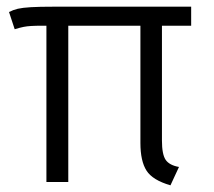

<svg xmlns="http://www.w3.org/2000/svg" viewBox="-20 -545 640 575"><path d="M184.5 -484V0H119V-484ZM465 -483.5V-124Q465 -82.5 476.2 -66.2Q487.5 -50 516 -45L490.5 10Q437 -5.5 418.8 -34Q400.5 -62.5 400.5 -117V-484ZM552.5 -525V-468H108Q86 -468 73.5 -467.2Q61 -466.5 50.8 -464.5Q40.5 -462.5 24 -457.5L7 -509Q19.5 -515.5 33.5 -518.8Q47.5 -522 72.5 -523.5Q97.5 -525 143 -525Z"/></svg>

Font: Fira Code Light Light
Style: Regular
Weight: 300
Monospace: yes
Version: Version 5.002